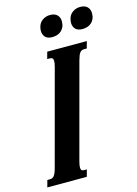

<svg xmlns="http://www.w3.org/2000/svg" viewBox="-149 -976 749 1048"><g transform="rotate(-15 225.0 -452.5)"><path d="M193.4 -624.5Q196.3 -635.3 197.5 -643.3Q198.7 -651.4 198.7 -657.2Q198.7 -668.5 193.8 -672.6Q189 -676.8 179.2 -676.8H164.6L175.3 -715.8H398.9L388.2 -676.8H374Q366.7 -676.8 360.8 -674.6Q355 -672.4 350.1 -666.7Q345.2 -661.1 341.1 -650.9Q336.9 -640.6 332.5 -624.5L189.5 -91.3Q186.5 -80.1 185.3 -72.3Q184.1 -64.5 184.1 -58.6Q184.1 -46.9 189 -43Q193.8 -39.1 203.6 -39.1H217.8L207 0H-16.1L-5.4 -39.1H8.8Q16.1 -39.1 21.7 -41.3Q27.3 -43.5 32.2 -49.1Q37.1 -54.7 41.5 -64.9Q45.9 -75.2 50.3 -91.3ZM173.3 -853.5Q178.7 -877.9 197.8 -891.6Q216.8 -905.3 241.2 -905.3Q268.1 -905.3 281.7 -891.4Q295.4 -877.4 295.4 -855.5Q295.4 -837.4 289.6 -824.2Q283.7 -811 273.7 -802.2Q263.7 -793.5 250.7 -789.3Q237.8 -785.2 223.1 -785.2Q196.8 -785.2 183.8 -798.8Q170.9 -812.5 170.9 -834.5Q170.9 -842.3 173.3 -853.5ZM343.8 -853.5Q349.1 -877.9 368.2 -891.6Q387.2 -905.3 411.6 -905.3Q438.5 -905.3 452.1 -891.4Q465.8 -877.4 465.8 -855.5Q465.8 -837.4 460 -824.2Q454.1 -811 444.1 -802.2Q434.1 -793.5 421.1 -789.3Q408.2 -785.2 393.6 -785.2Q367.2 -785.2 354.2 -798.8Q341.3 -812.5 341.3 -834.5Q341.3 -842.3 343.8 -853.5Z"/></g></svg>

Font: Arian AMU Serif
Style: Bold Italic
Weight: 700
Italic angle: -15°
Designer: Ruben Hakobyan (Tarumian)
Foundry: Ruben Hakobyan (Tarumian)
Version: Version 1.002